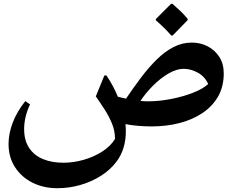

<svg xmlns="http://www.w3.org/2000/svg" viewBox="-20 -647 1235 1010"><path d="M138 -98Q107 -32 107 32Q107 92 133.5 131.5Q160 171 206.5 190Q253 209 313 209Q366 209 419 194Q472 179 516.5 151Q561 123 585 84Q585 42 569.5 4Q554 -34 531 -70Q508 -106 484 -140L529 -250H540Q577 -195 600 -138Q609 -136 619.5 -133.5Q630 -131 643 -128Q682 -186 722 -239Q762 -292 804 -333.5Q846 -375 892 -399Q938 -423 989 -423Q1034 -423 1072 -403.5Q1110 -384 1133.5 -348Q1157 -312 1157 -261Q1157 -191 1127 -139Q1097 -87 1044.5 -52Q992 -17 923.5 0.5Q855 18 778 18Q742 18 706.5 15Q671 12 640 6Q642 26 642 45Q642 89 630 129.5Q618 170 593 203Q561 246 511.5 277.5Q462 309 403 326Q344 343 281 343Q209 343 151 314Q93 285 59 232.5Q25 180 25 110Q25 56 47 -2Q69 -60 113 -115ZM719 -116Q729 -115 739 -114.5Q749 -114 759 -114Q816 -114 878.5 -126Q941 -138 994 -158.5Q1047 -179 1075 -205Q1058 -244 1021 -264.5Q984 -285 946 -285Q908 -285 865 -259.5Q822 -234 783.5 -195Q745 -156 719 -116ZM881 -460Q862 -482 842 -501.5Q822 -521 800 -540V-547L880 -627H887Q908 -609 928 -590Q948 -571 967 -548V-541L888 -460Z"/></svg>

Font: Bona Nova SC
Style: Bold
Weight: 700
Designer: Mateusz Machalski
Foundry: Capitalics
Version: Version 4.001; ttfautohint (v1.8.4.7-5d5b)